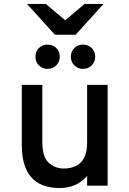

<svg xmlns="http://www.w3.org/2000/svg" viewBox="-20 -941 656 973"><path d="M281.5 12Q225 12 182 -9.2Q139 -30.5 114.8 -79Q90.5 -127.5 90.5 -208.5V-511H194.5V-220.5Q194.5 -146.5 226.2 -116.8Q258 -87 304 -87Q335.5 -87 362.2 -98.8Q389 -110.5 405.2 -139.2Q421.5 -168 421.5 -218.5V-511H525.5V0H421.5V-49.5Q398.5 -21 362.5 -4.5Q326.5 12 281.5 12ZM221 -592Q194.5 -592 177 -609.8Q159.5 -627.5 159.5 -654Q159.5 -680 177 -697.5Q194.5 -715 221 -715Q247.5 -715 265.2 -697.5Q283 -680 283 -654Q283 -627.5 265.2 -609.8Q247.5 -592 221 -592ZM400.5 -592Q374 -592 356.5 -609.8Q339 -627.5 339 -654Q339 -680 356.5 -697.5Q374 -715 400.5 -715Q427 -715 444.8 -697.5Q462.5 -680 462.5 -654Q462.5 -627.5 444.8 -609.8Q427 -592 400.5 -592ZM258 -765 117 -921H212.5L310.5 -838L408.5 -921H504.5L363.5 -765Z"/></svg>

Font: Overpass Mono Light SemiBold
Style: Regular
Weight: 600
Monospace: yes
Version: Version 4.000